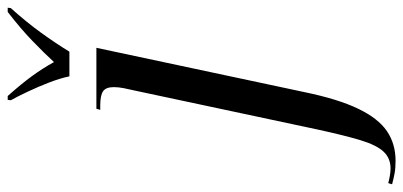

<svg xmlns="http://www.w3.org/2000/svg" viewBox="-422 -512 1046 498"><g transform="rotate(-90 101.0 -263.0)"><path d="M-67 240Q-86 240 -99.5 237.5Q-113 235 -128 231L-125 221Q-118 223 -107 225Q-96 227 -87 227Q-60 227 -43 208.5Q-26 190 -13.5 148.5Q-1 107 14 38L115 -436Q119 -453 121.5 -466Q124 -479 124 -491Q124 -511 113.5 -518.5Q103 -526 76 -526H65L68 -536H226L111 4Q93 91 68 143Q43 195 10 217.5Q-23 240 -67 240ZM152 -606Q147 -630 136 -658.5Q125 -687 112.5 -713.5Q100 -740 90 -758L91 -766H101Q133 -730 153 -702.5Q173 -675 189 -646Q212 -671 243.5 -701.5Q275 -732 319 -766H330L329 -758Q293 -718 265.5 -680Q238 -642 216 -606Z"/></g></svg>

Font: Noto Serif Display ExtraCondensed
Style: Italic
Weight: 400
Width: 2
Italic angle: -12°
Designer: Monotype Design Team
Foundry: Monotype Imaging Inc.
Version: Version 2.009